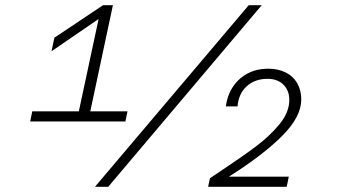

<svg xmlns="http://www.w3.org/2000/svg" viewBox="-20 -718 1340 738"><path d="M104 -290H283L359 -645L178 -521L189 -573L376 -698H414L327 -290H470L462 -251H96ZM936 -698H986L396 0H345ZM811 -49Q909 -114 963.5 -155Q1018 -196 1055 -241.5Q1092 -287 1092 -334Q1092 -370 1069.5 -392.5Q1047 -415 1008 -415Q960 -415 928.5 -386.5Q897 -358 893 -309H848Q854 -353 876.5 -386Q899 -419 933.5 -436.5Q968 -454 1010 -454Q1049 -454 1078 -439.5Q1107 -425 1122.5 -398Q1138 -371 1138 -336Q1138 -269 1064.5 -195.5Q991 -122 860 -39H1090L1082 0H780L787 -33Z"/></svg>

Font: Azeret Mono Thin
Style: Italic
Weight: 100
Italic angle: -12°
Designer: Martin Vácha
Foundry: Displaay
Version: Version 1.000; Glyphs 3.0.3, build 3074